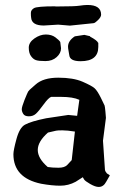

<svg xmlns="http://www.w3.org/2000/svg" viewBox="-20 -737 481 762"><path d="M351.1 -645 257.3 -635.3 210.9 -639.2 153.8 -635.7Q105.5 -635.7 103.5 -667.5Q102.5 -673.3 102.5 -685.1Q102.1 -696.8 114.7 -704.6Q127 -711.9 196.8 -711.9Q199.7 -711.4 201.7 -711.4Q207.5 -711.4 212.4 -711.4Q276.9 -711.4 295.4 -714.4Q314.9 -717.3 327.1 -717.3Q381.3 -717.3 381.3 -678.7Q381.3 -669.4 368.9 -657.2Q356.4 -645 351.1 -645ZM300.3 -494.1H299.3Q257.3 -494.1 254.9 -518.1L250.5 -544.4Q250 -548.3 250 -551.8Q250 -575.2 276.9 -592.8L314.9 -598.6L337.4 -593.3V-591.8Q366.2 -576.2 369.1 -567.4H370.1V-550.8Q370.1 -494.1 300.3 -494.1ZM222.2 -545.4Q222.2 -525.9 204.8 -510.3Q187.5 -494.6 160.4 -494.6Q133.3 -494.6 122.3 -498.5Q111.3 -502.4 102.8 -514.6Q94.2 -526.9 94.2 -547.9Q94.2 -568.8 116.7 -584.5Q139.2 -600.1 161.9 -600.1Q184.6 -600.1 199.7 -588.9Q214.8 -577.6 219.2 -570.3ZM277.3 -214.8Q247.1 -219.7 227.5 -219.7Q208 -219.7 202.4 -218.3Q196.8 -216.8 170.4 -210.9Q129.9 -175.3 129.9 -141.8Q129.9 -108.4 169.4 -74.2Q187.5 -71.3 212.2 -71.3Q236.8 -71.3 247.3 -82.8Q257.8 -94.2 264.6 -101.6Q271 -158.7 277.3 -214.8ZM400.4 -269.5V-269L388.7 -178.7L396.5 -63.5Q397.5 -56.2 404.3 -48.8L416 -41L401.4 -15.6Q390.6 4.9 372.1 4.9H371.1Q358.4 4.9 337.9 -6.8Q317.4 -18.6 313.7 -24.9Q310.1 -31.2 308.6 -33.7L280.3 -15.6Q251.5 0 219 0Q186.5 0 143.1 -7.8Q33.2 -30.8 33.2 -125Q33.2 -140.6 45.4 -185.5Q57.6 -230.5 79.1 -242.2Q103 -255.4 163.1 -267.6L251 -280.8L286.1 -277.3Q290.5 -309.1 294.9 -340.8Q269.5 -352.5 222.7 -352.5H183.1Q172.4 -349.1 153.1 -322.5Q133.8 -295.9 122.6 -285.6Q111.3 -275.4 94.7 -275.4Q78.1 -275.4 72.3 -284.9Q66.4 -294.4 66.4 -303.5Q66.4 -312.5 77.1 -339.8Q89.4 -370.1 91.8 -373.8Q94.2 -377.4 97.4 -380.4Q100.6 -383.3 103 -385.5Q105.5 -387.7 111.1 -392.6Q116.7 -397.5 121.1 -401.4Q151.4 -428.7 211.2 -428.7Q271 -428.7 307.9 -412.6Q344.7 -396.5 355.5 -386.7Q366.2 -377 379.9 -349.6Q393.6 -322.3 395 -318.4Q396.5 -314.5 398.4 -293.9Q400.4 -273.4 400.4 -269.5Z"/></svg>

Font: Drukaatie burti
Style: Demi
Weight: 600
Version: Version 0.14